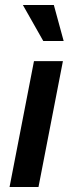

<svg xmlns="http://www.w3.org/2000/svg" viewBox="-20 -743 287 763"><path d="M18 0H133L230 -500H115ZM152 -580H233L194 -723H71Z"/></svg>

Font: Uncut Sans Semibold Italic
Style: Regular
Weight: 600
Italic angle: -11°
Designer: Kasper Nordkvist
Foundry: UNCUT.wtf
Version: Version 1.304;Glyphs 3.2 (3246)